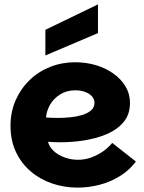

<svg xmlns="http://www.w3.org/2000/svg" viewBox="-20 -849 658 876"><path d="M334 7Q273 7 217.5 -12Q162 -31 119.5 -67.5Q77 -104 52.5 -156Q28 -208 28 -275Q28 -339 51.5 -392Q75 -445 115.5 -484Q156 -523 209.5 -544Q263 -565 323 -565Q372 -565 416.5 -552Q461 -539 496.5 -514Q532 -489 552.5 -455Q573 -421 573 -379Q573 -326 543 -291Q513 -256 464.5 -236Q416 -216 358.5 -207.5Q301 -199 245 -200Q238 -200 228.5 -200.5Q219 -201 211 -201.5Q203 -202 199 -202Q205 -179 224.5 -160.5Q244 -142 274 -131Q304 -120 336 -120Q368 -120 397.5 -131Q427 -142 451 -159Q475 -176 492 -197L600 -112Q570 -72 527 -45.5Q484 -19 434.5 -6Q385 7 334 7ZM246 -311Q273 -311 302 -314Q331 -317 355.5 -324.5Q380 -332 395.5 -345.5Q411 -359 411 -380Q411 -397 399 -410Q387 -423 367 -430Q347 -437 324 -437Q284 -437 254 -418Q224 -399 208 -370.5Q192 -342 190 -313Q199 -312 214.5 -311.5Q230 -311 246 -311ZM427 -829V-698L187 -596V-713Z"/></svg>

Font: Parkinsans Light
Style: Bold
Weight: 700
Version: Version 1.000